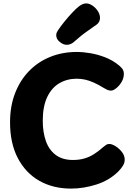

<svg xmlns="http://www.w3.org/2000/svg" viewBox="-20 -1085 786 1127"><path d="M676 -703Q682 -699 694.5 -685.5Q707 -672 707 -652Q707 -626 693.5 -603.5Q680 -581 662 -567Q644 -553 632 -553Q619 -553 607 -559Q595 -565 587 -570Q556 -589 530 -600.5Q504 -612 480 -617.5Q456 -623 430 -623Q374 -623 328.5 -596.5Q283 -570 257 -515Q231 -460 231 -376Q231 -310 249 -258Q267 -206 306.5 -176Q346 -146 408 -146Q445 -146 474.5 -154.5Q504 -163 530.5 -179.5Q557 -196 585 -221Q594 -229 602.5 -234.5Q611 -240 621 -240Q637 -240 658 -227Q679 -214 695.5 -193Q712 -172 712 -148Q712 -129 701 -111.5Q690 -94 673 -77Q621 -26 546 -2Q471 22 397 22Q291 22 210.5 -24Q130 -70 84.5 -157Q39 -244 39 -367Q39 -462 68.5 -538Q98 -614 150.5 -668Q203 -722 274.5 -751Q346 -780 430 -780Q469 -780 512 -772.5Q555 -765 597.5 -748.5Q640 -732 676 -703ZM372 -822Q351 -822 330.5 -839Q310 -856 310 -878Q310 -886 312.5 -892.5Q315 -899 319 -905Q334 -928 356.5 -956Q379 -984 402 -1008.5Q425 -1033 440 -1045Q451 -1054 462.5 -1059.5Q474 -1065 486 -1065Q504 -1065 523 -1052Q542 -1039 554.5 -1019.5Q567 -1000 567 -980Q567 -957 549 -942Q536 -932 496 -904.5Q456 -877 414 -839Q395 -822 372 -822Z"/></svg>

Font: Playpen Sans ExtraBold
Style: Regular
Weight: 800
Designer: Laura Meseguer, Veronika Burian, José Scaglione
Foundry: TypeTogether
Version: Version 1.001